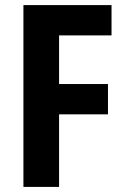

<svg xmlns="http://www.w3.org/2000/svg" viewBox="-20 -734 495 754"><path d="M212 0V-285H404V-404H212V-595H418V-714H72V0Z"/></svg>

Font: Noto Sans Myanmar Condensed
Style: Bold
Weight: 700
Width: 3
Designer: Monotype Design Team
Foundry: Monotype Imaging Inc.
Version: Version 2.107